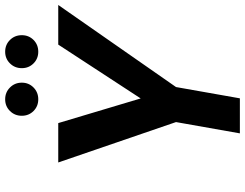

<svg xmlns="http://www.w3.org/2000/svg" viewBox="-122 -822 945 740"><g transform="rotate(-90 350.0 -452.5)"><path d="M205.5 0 249 -246.1 93.3 -700H245.1L340.1 -382.3L547.6 -700H700.3L384 -246.1L340.5 0ZM336.8 -777Q309.9 -777 291.6 -795.3Q273.3 -813.6 273.3 -840.5Q273.3 -867.5 291.6 -886Q309.9 -904.6 336.8 -904.6Q363.8 -904.6 382.3 -886Q400.9 -867.5 400.9 -840.5Q400.9 -813.6 382.3 -795.3Q363.8 -777 336.8 -777ZM520.2 -777Q493.4 -777 475.1 -795.3Q456.8 -813.6 456.8 -840.5Q456.8 -867.5 475.1 -886Q493.4 -904.6 520.2 -904.6Q547.3 -904.6 565.6 -886Q583.9 -867.5 583.9 -840.5Q583.9 -813.6 565.6 -795.3Q547.3 -777 520.2 -777Z"/></g></svg>

Font: DM Sans 9pt
Style: Italic
Weight: 400
Italic angle: -10°
Designer: Colophon Foundry, Jonny Pinhorn
Foundry: Colophon Foundry
Version: Version 4.004